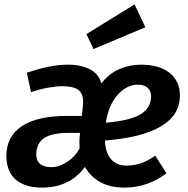

<svg xmlns="http://www.w3.org/2000/svg" viewBox="-20 -838 855 873"><path d="M287 -544Q349 -544 389 -523Q429 -502 441 -459Q476 -504 523 -524Q570 -544 621 -544Q705 -544 751.5 -506.5Q798 -469 798 -404Q798 -314 711 -263Q624 -212 457 -199Q460 -141 486 -113Q512 -85 554 -85Q587 -85 617.5 -94.5Q648 -104 686 -130L737 -50Q696 -19 647.5 -2Q599 15 548 15Q482 15 437.5 -9Q393 -33 366 -79Q330 -30 281 -7.5Q232 15 172 15Q128 15 97 4Q66 -7 46.5 -26Q27 -45 18 -71.5Q9 -98 9 -129Q9 -218 79.5 -264.5Q150 -311 285 -311H352L357 -357Q358 -362 358 -366V-376Q358 -412 336.5 -429Q315 -446 263 -446Q237 -446 200 -439.5Q163 -433 121 -419L102 -507Q156 -526 203 -535Q250 -544 287 -544ZM342 -164Q342 -171 341.5 -177.5Q341 -184 341 -190Q341 -211 344 -234H296Q213 -234 179 -209Q145 -184 145 -136Q145 -78 215 -78Q233 -78 252 -85Q271 -92 288 -103.5Q305 -115 319 -130.5Q333 -146 342 -164ZM606 -453Q557 -453 515.5 -407.5Q474 -362 461 -280Q575 -290 621 -319.5Q667 -349 667 -400Q667 -425 651 -439Q635 -453 606 -453ZM373 -683 592 -818 641 -714 405 -615Z"/></svg>

Font: Xgbmvzvtohvqztyvzapvmeyoton
Style: Regular
Weight: 500
Italic angle: -8°
Designer: Carrois Corporate & Edenspiekermann
Foundry: Carrois Corporate GbR & Edenspiekermann AG
Version: Version 2.001